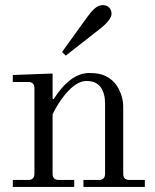

<svg xmlns="http://www.w3.org/2000/svg" viewBox="-20 -734 610 754"><path d="M223.6 -529.8 323.2 -668Q338.9 -689.5 353 -701.7Q367.2 -713.9 383.8 -713.9Q399.4 -713.9 408.7 -704.3Q418 -694.8 418 -680.2Q418 -655.8 370.1 -618.7L238.3 -515.6ZM30.3 0V-27.3H90.8Q115.2 -27.3 115.2 -51.8V-387.7Q115.2 -412.1 90.8 -412.1H30.3V-439.5L186.5 -445.3V-346.7L190.4 -344.2Q255.9 -447.3 330.6 -447.3Q371.6 -447.3 394.5 -435.5Q428.7 -418.5 446.3 -384.8Q463.9 -351.1 463.9 -315.4V-51.8Q463.9 -27.3 488.3 -27.3H548.8V0H307.6V-27.3H368.2Q392.6 -27.3 392.6 -51.8V-328.1Q392.6 -367.2 375.2 -391.6Q357.9 -416 319.3 -416Q279.3 -416 234.4 -361.3Q208.5 -330.1 186.5 -285.2V-51.8Q186.5 -27.3 210.9 -27.3H271.5V0Z"/></svg>

Font: Theano Modern
Style: Regular
Weight: 400
Designer: Alexey Kryukov
Version: Version 2.00